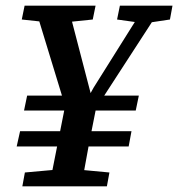

<svg xmlns="http://www.w3.org/2000/svg" viewBox="-20 -659 630 679"><path d="M39 -141 51 -195H445L435 -141ZM59 0 68 -49 201 -61H239L367 -49L358 0ZM65 -268 76 -321H471L460 -268ZM154 0 215 -308H326Q314 -246 305 -202Q296 -158 290 -124Q284 -90 278.5 -61Q273 -32 267 0ZM169 -578 57 -590 67 -639H318L308 -590L192 -578ZM222 -246 102 -639H220L303 -320H295L311 -349L493 -639H555L300 -246ZM480 -578 394 -590 404 -639H590L581 -590L501 -578Z"/></svg>

Font: Source Serif 4 18pt SemiBold
Style: Italic
Weight: 600
Italic angle: -12°
Designer: Frank Grießhammer
Foundry: Adobe Systems Incorporated
Version: Version 4.004;hotconv 1.0.116;makeotfexe 2.5.65601